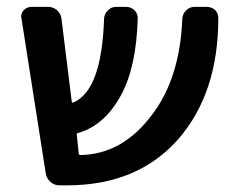

<svg xmlns="http://www.w3.org/2000/svg" viewBox="-20 -565 689 563"><path d="M585.9 -544.9Q600.6 -544.9 611.3 -535.2Q620.1 -525.4 620.1 -511.7Q620.1 -291 502 -156.2Q382.8 -21.5 175.8 -21.5H154.3Q139.6 -21.5 128.4 -31.2Q117.2 -41 114.3 -55.7L43 -510.7Q42 -513.7 42 -515.6Q42 -526.4 48.8 -534.2Q58.6 -544.9 72.3 -544.9H121.1Q135.7 -544.9 147 -535.2Q158.2 -525.4 160.2 -510.7L190.4 -266.6Q191.4 -262.7 195.3 -264.6Q278.3 -299.8 285.2 -510.7Q286.1 -524.4 296.4 -534.7Q306.6 -544.9 320.3 -544.9H349.6Q364.3 -544.9 374.5 -534.7Q384.8 -524.4 383.8 -509.8Q379.9 -369.1 335 -286.1Q286.1 -196.3 208 -174.8Q204.1 -173.8 205.1 -169.9Q206.1 -161.1 208 -142.6Q210 -124 210.9 -114.3Q211.9 -110.4 215.8 -110.4Q338.9 -112.3 425.8 -228.5Q507.8 -335.9 514.6 -510.7Q515.6 -524.4 525.9 -534.7Q536.1 -544.9 550.8 -544.9Z"/></svg>

Font: Gen Jyuu GothicL Medium
Style: Regular
Weight: 500
Designer: [Source Han Sans]
Ryoko NISHIZUKA  (kana & ideographs); Paul D. Hunt (Latin, Greek & Cyrillic); Wenlong ZHANG  (bopomofo
Version: Version 1.002.20150607